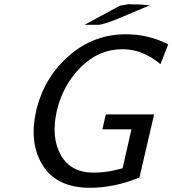

<svg xmlns="http://www.w3.org/2000/svg" viewBox="-20 -875 820 913"><path d="M382 -757 550 -848 591 -855Q595 -855 602.5 -854.5Q610 -854 615 -854H638L692 -850L565 -796Q473 -757 446 -757ZM152 -348Q153 -356 156 -364Q195 -513 311 -612.5Q427 -712 578 -712Q687 -712 780 -664L743 -570Q658 -641 563 -641Q449 -641 363.5 -555Q278 -469 250 -347Q222 -222 269 -138Q316 -54 425 -54Q449 -54 475 -57Q501 -60 516.5 -63.5Q532 -67 548 -71L563 -75L605 -260H467L483 -331H713L643 -31Q524 18 408 18Q251 18 184 -87.5Q117 -193 152 -348Z"/></svg>

Font: Coval
Style: Book Italic
Weight: 350
Foundry: Context Ltd
Version: Version 001.000